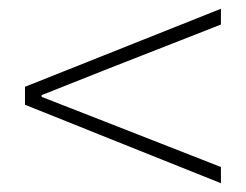

<svg xmlns="http://www.w3.org/2000/svg" viewBox="-20 -584 561 438"><path d="M484 -166V-203L221 -306L75 -363V-367L221 -425L484 -528V-564L37 -386V-345Z"/></svg>

Font: Noto Sans CJK SC Thin
Style: Regular
Weight: 100
Designer: Ryoko NISHIZUKA 西塚涼子 (kana, bopomofo & ideographs); Paul D. Hunt (Latin, Greek & Cyrillic); Sandoll Communications 산돌커뮤니
Foundry: Adobe
Version: Version 2.004;hotconv 1.0.118;makeotfexe 2.5.65603